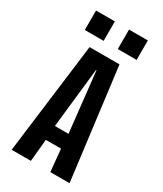

<svg xmlns="http://www.w3.org/2000/svg" viewBox="-220 -971 890 1051"><g transform="rotate(30 225.0 -445.5)"><path d="M408 0H286.5L273 -140.5H177L163.5 0H42L130.5 -700H319.5ZM223.5 -609 182 -231H268L226.5 -609ZM61 -891H180V-768H61ZM269.5 -891H388.5V-768H269.5Z"/></g></svg>

Font: Trispace Condensed Medium
Style: Regular
Weight: 500
Width: 3
Designer: Tyler Finck
Foundry: Etcetera Type Company
Version: Version 1.210; ttfautohint (v1.8.3)